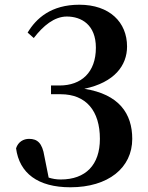

<svg xmlns="http://www.w3.org/2000/svg" viewBox="-20 -777 627 813"><path d="M232 -415H196V-378H237C345 -378 403 -307 403 -189C403 -79 343 -17 237 -17C218 -17 202 -20 186 -25L168 -115C159 -172 138 -189 103 -189C80 -189 57 -177 48 -149C62 -44 140 16 278 16C438 16 540 -66 540 -189C540 -296 484 -378 337 -401C465 -428 518 -500 518 -580C518 -683 444 -757 316 -757C196 -757 133 -699 97 -639L123 -616C163 -668 210 -707 263 -707C325 -707 386 -672 386 -575C386 -470 324 -415 232 -415Z"/></svg>

Font: GenRyuMin2 TW B
Style: Regular
Weight: 700
Version: Version 2.100;PS 2.1;hotconv 16.6.51;makeotf.lib2.5.65220 DE